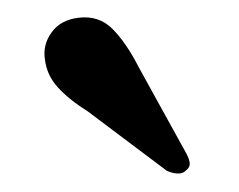

<svg xmlns="http://www.w3.org/2000/svg" viewBox="-20 -714 269 216"><path d="M136 -638.5 189 -542.5Q192 -537.5 193.2 -532Q194.5 -526.5 189.5 -522.5Q186 -518.5 179.8 -518.8Q173.5 -519 167.5 -522L79 -588.5Q57.5 -602 45 -615.8Q32.5 -629.5 30.5 -647.5Q28 -663.5 38 -677.5Q48 -691.5 68 -694Q91 -697 106.5 -681.5Q122 -666 136 -638.5Z"/></svg>

Font: Fraunces 16pt
Style: Regular
Weight: 400
Version: Version 1.000;[b76b70a41]